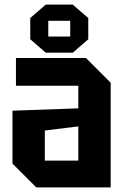

<svg xmlns="http://www.w3.org/2000/svg" viewBox="-20 -811 543 831"><path d="M34 -103V-332L319 -342V-440H49V-560H352L459 -453V0H137ZM174 -246V-116H319V-264ZM111 -641V-733L178 -791H295L362 -733V-641L295 -583H178ZM189 -653H284V-721H189Z"/></svg>

Font: Tektur SemiCondensed SemiBold
Style: Regular
Weight: 600
Width: 4
Designer: Adam Jagosz
Foundry: Adam Jagosz
Version: Version 1.005;gftools[0.9.30]